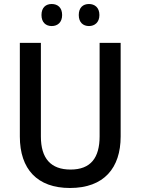

<svg xmlns="http://www.w3.org/2000/svg" viewBox="-20 -928 702 958"><path d="M187 -853C187 -816 209 -798 238 -798C267 -798 290 -816 290 -853C290 -891 267 -908 238 -908C209 -908 187 -891 187 -853ZM373 -853C373 -816 395 -798 424 -798C452 -798 476 -816 476 -853C476 -891 452 -908 424 -908C395 -908 373 -891 373 -853ZM582 -247V-714H477V-248C477 -141 433 -82 332 -82C234 -82 184 -137 184 -247V-714H79V-247C79 -84 166 10 329 10C499 10 582 -90 582 -247Z"/></svg>

Font: Noto Sans Lao Looped SemiCondensed Medium
Style: Regular
Weight: 500
Width: 4
Designer: Mark Frömberg, Ben Mitchell
Foundry: The Fontpad Ltd
Version: Version 1.002